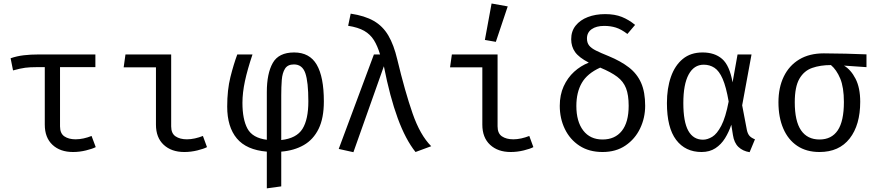

<svg xmlns="http://www.w3.org/2000/svg" viewBox="-20 -848 4963 1086"><path d="M519.5 -540V-468.2H319.5V-133.3Q319.5 -93.3 344.1 -76.7Q368.7 -60 407.7 -60Q429.2 -60 452.8 -65.1Q476.4 -70.3 497.9 -79L521.5 -15.9Q503.1 -6.2 466.4 2.8Q429.7 11.8 393.3 11.8Q320 11.8 276.7 -29Q233.3 -69.7 233.3 -143.1V-468.2H187.2Q149.7 -468.2 123.1 -464.9Q96.4 -461.5 53.8 -449.7L40 -518.5Q75.4 -530.8 114.4 -535.4Q153.3 -540 199.5 -540Z M862.1 -467.2H679.5L689.7 -540H948.2V-133.3Q948.2 -93.3 973.1 -76.7Q997.9 -60 1037.4 -60Q1059 -60 1082.3 -65.1Q1105.6 -70.3 1127.7 -79L1150.8 -15.9Q1132.8 -6.2 1096.2 2.8Q1059.5 11.8 1022.6 11.8Q949.7 11.8 905.9 -29Q862.1 -69.7 862.1 -143.1Z M1643.6 -551.3Q1731.3 -551.3 1771.5 -482.1Q1811.8 -412.8 1811.8 -274.4Q1811.8 -179.5 1782.1 -119Q1752.3 -58.5 1698.2 -27.4Q1644.1 3.6 1570.8 9.7V206.2L1489.2 217.4V9.7Q1373.8 0 1319.5 -65.1Q1265.1 -130.3 1265.1 -245.1Q1265.1 -339.5 1283.3 -412.1Q1301.5 -484.6 1322.1 -540H1408.2Q1379.5 -454.9 1365.4 -389Q1351.3 -323.1 1351.3 -266.2Q1351.3 -173.3 1379.7 -120.5Q1408.2 -67.7 1489.2 -57.4V-326.7Q1489.2 -432.3 1522.8 -491.8Q1556.4 -551.3 1643.6 -551.3ZM1642.6 -483.6Q1607.2 -483.6 1592.1 -459.5Q1576.9 -435.4 1573.8 -395.6Q1570.8 -355.9 1570.8 -309.2V-55.9Q1657.4 -65.6 1690.8 -119Q1724.1 -172.3 1724.1 -274.9Q1724.1 -385.1 1706.9 -434.4Q1689.7 -483.6 1642.6 -483.6Z M2094.9 -540H2129.7Q2115.4 -588.2 2094.9 -621Q2074.4 -653.8 2040 -673.6Q2005.6 -693.3 1949.2 -702.1L1963.6 -770.8Q2043.1 -759 2094.1 -729.7Q2145.1 -700.5 2176.4 -647.4Q2207.7 -594.4 2227.2 -511.3Q2270.8 -329.7 2313.6 -206.7Q2356.4 -83.6 2419 -21L2330.3 11.8Q2273.8 -59 2229.7 -179Q2185.6 -299 2151.3 -473.3L1979 12.8L1895.9 -5.6Z M2708.2 -467.2H2525.6L2535.9 -540H2794.4V-133.3Q2794.4 -93.3 2819.2 -76.7Q2844.1 -60 2883.6 -60Q2905.1 -60 2928.5 -65.1Q2951.8 -70.3 2973.8 -79L2996.9 -15.9Q2979 -6.2 2942.3 2.8Q2905.6 11.8 2868.7 11.8Q2795.9 11.8 2752.1 -29Q2708.2 -69.7 2708.2 -143.1ZM2760.5 -828.2 2851.8 -811.8 2784.6 -611.3 2722.6 -622.1Z M3403.1 -768.2Q3457.4 -768.2 3497.2 -752.3Q3536.9 -736.4 3572.3 -707.2L3528.7 -655.9Q3493.8 -682.6 3463.3 -692.1Q3432.8 -701.5 3397.4 -701.5Q3352.8 -701.5 3326.4 -682.8Q3300 -664.1 3300 -630.3Q3300 -606.2 3312.1 -590.8Q3324.1 -575.4 3350.8 -562.1Q3377.4 -548.7 3422.1 -530.8Q3491.8 -502.1 3537.7 -466.4Q3583.6 -430.8 3606.4 -379Q3629.2 -327.2 3629.2 -249.7Q3629.2 -181 3600.5 -121.3Q3571.8 -61.5 3517.9 -24.9Q3464.1 11.8 3388.2 11.8Q3311.8 11.8 3257.7 -23.6Q3203.6 -59 3174.9 -118.5Q3146.2 -177.9 3146.2 -249.2Q3146.2 -311.3 3168.2 -359.7Q3190.3 -408.2 3227.4 -442.1Q3264.6 -475.9 3310.3 -493.8Q3254.9 -522.6 3232.8 -553.6Q3210.8 -584.6 3210.8 -626.2Q3210.8 -671.8 3236.2 -703.3Q3261.5 -734.9 3304.9 -751.5Q3348.2 -768.2 3403.1 -768.2ZM3374.9 -465.6Q3301.5 -432.3 3270.8 -379Q3240 -325.6 3240 -248.7Q3240 -160.5 3279 -109.7Q3317.9 -59 3388.2 -59Q3458.5 -59 3497.2 -107.7Q3535.9 -156.4 3535.9 -249.7Q3535.9 -310.8 3521 -349Q3506.2 -387.2 3471.3 -413.6Q3436.4 -440 3374.9 -465.6Z M3953.8 -551.3Q4022.6 -551.3 4064.6 -514.6Q4106.7 -477.9 4123.6 -382.1L4151.8 -540H4230.8L4177.9 -252.3L4204.6 -112.3Q4209.2 -90.8 4219.7 -79.2Q4230.3 -67.7 4250.3 -60L4220 12.8Q4181.5 6.7 4156.9 -16.7Q4132.3 -40 4125.6 -84.6L4116.4 -142.6Q4102.6 -101 4080.8 -65.9Q4059 -30.8 4026.4 -9.5Q3993.8 11.8 3948.2 11.8Q3856.4 11.8 3804.4 -56.9Q3752.3 -125.6 3752.3 -265.1Q3752.3 -348.7 3774.9 -413.3Q3797.4 -477.9 3842.1 -514.6Q3886.7 -551.3 3953.8 -551.3ZM3960.5 -482.1Q3905.1 -482.1 3875.1 -426.4Q3845.1 -370.8 3845.1 -265.1Q3845.1 -158.5 3873.3 -108.2Q3901.5 -57.9 3956.4 -57.9Q3981.5 -57.9 4008.5 -74.1Q4035.4 -90.3 4059.7 -136.7Q4084.1 -183.1 4101.5 -273.8Q4087.2 -356.9 4067.4 -402.1Q4047.7 -447.2 4021 -464.6Q3994.4 -482.1 3960.5 -482.1Z M4639.5 -546.2Q4697.9 -546.2 4764.4 -544.4Q4830.8 -542.6 4881 -540.5V-468.2L4753.8 -476.9Q4792.8 -453.8 4819.2 -402.6Q4845.6 -351.3 4845.6 -272.3Q4845.6 -141 4785.9 -64.6Q4726.2 11.8 4615.4 11.8Q4541 11.8 4489.2 -23.1Q4437.4 -57.9 4410.3 -121.3Q4383.1 -184.6 4383.1 -269.7Q4383.1 -352.8 4413.3 -415.1Q4443.6 -477.4 4500.8 -511.8Q4557.9 -546.2 4639.5 -546.2ZM4475.4 -269.7Q4475.4 -162.6 4511 -110.8Q4546.7 -59 4615.4 -59Q4683.6 -59 4718.5 -110.8Q4753.3 -162.6 4753.3 -270.8Q4753.3 -353.8 4732.6 -403.6Q4711.8 -453.3 4680 -480Q4620 -480 4573.8 -463.8Q4527.7 -447.7 4501.5 -402.3Q4475.4 -356.9 4475.4 -269.7Z"/></svg>

Font: FiraCode Nerd Font
Style: Regular
Weight: 400
Designer: Carrois Corporate, Edenspiekermann AG, Nikita Prokopov
Foundry: Carrois Corporate, Edenspiekermann AG, Nikita Prokopov
Version: Version 6.002;Nerd Fonts 2.2.2